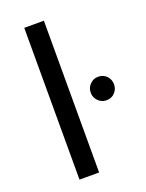

<svg xmlns="http://www.w3.org/2000/svg" viewBox="-141 -812 672 882"><g transform="rotate(-20 195.0 -371.0)"><path d="M91 0V-742H187V0ZM333 -300Q309 -300 292.5 -317Q276 -334 276 -357Q276 -381 292.5 -398Q309 -415 333 -415Q358 -415 374 -398Q390 -381 390 -357Q390 -334 374 -317Q358 -300 333 -300Z"/></g></svg>

Font: Montserrat Medium
Style: Regular
Weight: 500
Designer: Julieta Ulanovsky
Foundry: Julieta Ulanovsky
Version: Version 9.000; ttfautohint (v1.8.4.7-5d5b)